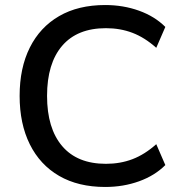

<svg xmlns="http://www.w3.org/2000/svg" viewBox="-20 -734 716 763"><path d="M398 9Q291 9 215 -35Q139 -79 98.5 -160.5Q58 -242 58 -353Q58 -464 98.5 -545Q139 -626 215 -670Q291 -714 398 -714Q470 -714 532.5 -691.5Q595 -669 637 -627L601 -544Q555 -585 506.5 -603.5Q458 -622 401 -622Q287 -622 227 -552Q167 -482 167 -353Q167 -224 227 -153.5Q287 -83 401 -83Q458 -83 506.5 -101.5Q555 -120 601 -161L637 -78Q595 -36 532.5 -13.5Q470 9 398 9Z"/></svg>

Font: Nunito Sans 12pt ExtraLight 12pt SemiBold
Style: Regular
Weight: 600
Version: Version 3.101;gftools[0.9.27]